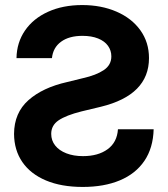

<svg xmlns="http://www.w3.org/2000/svg" viewBox="-20 -737 670 767"><path d="M308.6 -716.8Q384.8 -716.8 445.6 -690.4Q506.3 -664.1 540.8 -616Q575.2 -567.9 575.2 -504.9Q575.2 -357.4 382.8 -310.5L305.7 -292Q243.7 -276.4 214.1 -256.3Q184.6 -236.3 184.6 -202.1Q184.6 -175.8 200.4 -155.8Q216.3 -135.7 245.1 -124.5Q273.9 -113.3 311.5 -113.3Q372.1 -113.3 409.9 -140.9Q447.8 -168.5 451.2 -220.7H593.8Q591.8 -146 556.9 -94.5Q522 -43 459 -16.6Q396 9.8 310.5 9.8Q225.1 9.8 163.6 -16.1Q102.1 -42 69.3 -89.6Q36.6 -137.2 36.1 -202.1Q36.6 -286.1 93.5 -336.7Q150.4 -387.2 248 -409.2L311.5 -424.8Q363.8 -436.5 394.3 -456.8Q424.8 -477.1 424.8 -511.7Q424.8 -535.2 411.4 -554Q397.9 -572.8 371.8 -583.3Q345.7 -593.8 309.6 -593.8Q255.9 -593.8 223.9 -570.3Q191.9 -546.9 187.5 -504.9H45.9Q46.9 -566.9 79.8 -615Q112.8 -663.1 171.9 -689.9Q231 -716.8 308.6 -716.8Z"/></svg>

Font: Pretendard
Style: Bold
Weight: 700
Designer: Base glyphs from Inter by Rasmus Andersson; Hangeul glyphs from Noto Sans CJK(Source Han Sans) by Jang Soo-young and Kan
Foundry: Kil Hyung-jin
Version: Version 1.309